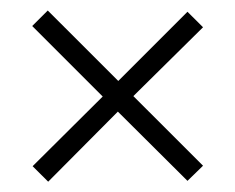

<svg xmlns="http://www.w3.org/2000/svg" viewBox="-20 -400 451 369"><path d="M72.6 -50.8 42.7 -80.6 177.4 -214.5 41.9 -350 71.8 -379.8 207.3 -244.4 340.3 -377.4 370.2 -347.6 236.3 -215.3 370.2 -81.5 340.3 -52.4 206.5 -185.5Z"/></svg>

Font: Playfair 9pt
Style: Regular
Weight: 400
Designer: Claus Eggers Sørensen
Foundry: Claus Eggers Sørensen
Version: Version 2.203